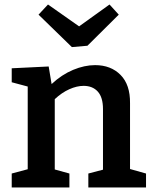

<svg xmlns="http://www.w3.org/2000/svg" viewBox="-20 -832 680 852"><path d="M557 -82 628 -62V0H372V-62L437 -79V-348Q437 -400 414 -425.5Q391 -451 351 -451Q321 -451 287.5 -436Q254 -421 223 -392V-80L288 -62V0H32V-62L103 -81V-448L32 -467V-529L196 -537L209 -459Q254 -501 304.5 -522Q355 -543 402 -543Q472 -543 515 -499.5Q558 -456 557 -374ZM331 -715 466 -812 507 -767 368 -629 299 -623 151 -767 193 -812Z"/></svg>

Font: Bitter Pro SemiBold
Style: Regular
Weight: 600
Designer: Sol Matas, and Bitter project Authors
Foundry: Sol Matas
Version: Version 1.010